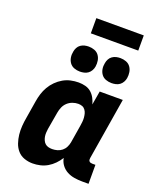

<svg xmlns="http://www.w3.org/2000/svg" viewBox="-168 -1033 937 1141"><g transform="rotate(20 300.0 -462.5)"><path d="M178 8Q151 8 125.5 -1Q100 -10 83 -29.5Q66 -49 57.5 -74Q49 -99 46 -125.5Q43 -152 45 -180Q47 -208 52 -235L70 -345Q74 -370 81.5 -394Q89 -418 102 -440.5Q115 -463 134 -482Q153 -501 175.5 -514Q198 -527 223 -532.5Q248 -538 273 -538Q295 -538 316 -532.5Q337 -527 352.5 -513.5Q368 -500 378 -481.5Q388 -463 393 -443L408 -530H554L490 -140Q489 -134 489.5 -128.5Q490 -123 493.5 -119Q497 -115 502.5 -113.5Q508 -112 513 -112H533V8H493Q468 8 443 4Q418 0 396.5 -11.5Q375 -23 360.5 -42.5Q346 -62 342 -86Q329 -65 311 -46.5Q293 -28 271.5 -15.5Q250 -3 226 2.5Q202 8 178 8ZM259 -112Q275 -112 291 -116.5Q307 -121 320 -131.5Q333 -142 340.5 -157Q348 -172 351 -188L369 -298Q371 -311 372.5 -324.5Q374 -338 373 -351Q372 -364 369 -376Q366 -388 358.5 -398.5Q351 -409 339.5 -413.5Q328 -418 314 -418Q296 -418 278 -411.5Q260 -405 246 -392Q232 -379 224.5 -361.5Q217 -344 214 -326L195 -216Q193 -203 192.5 -190.5Q192 -178 194 -166.5Q196 -155 201 -144Q206 -133 214.5 -125.5Q223 -118 234.5 -115Q246 -112 259 -112ZM456 -601Q437 -601 419.5 -607.5Q402 -614 391.5 -628.5Q381 -643 378 -661.5Q375 -680 379 -699Q381 -712 387.5 -724.5Q394 -737 405.5 -745Q417 -753 430 -756Q443 -759 456 -759Q475 -759 492.5 -752.5Q510 -746 520.5 -731.5Q531 -717 534 -698.5Q537 -680 534 -661Q532 -648 525 -635.5Q518 -623 507 -615Q496 -607 482.5 -604Q469 -601 456 -601ZM256 -601Q237 -601 219.5 -607.5Q202 -614 191.5 -628.5Q181 -643 178 -661.5Q175 -680 179 -699Q181 -712 187.5 -724.5Q194 -737 205.5 -745Q217 -753 230 -756Q243 -759 256 -759Q275 -759 292.5 -752.5Q310 -746 320.5 -731.5Q331 -717 334 -698.5Q337 -680 334 -661Q332 -648 325 -635.5Q318 -623 307 -615Q296 -607 282.5 -604Q269 -601 256 -601ZM540 -837H240V-933H540Z"/></g></svg>

Font: Iosevka Curly Heavy Extended
Style: Italic
Weight: 900
Width: 7
Italic angle: -9°
Monospace: yes
Designer: Belleve Invis
Foundry: Belleve Invis
Version: Version 11.1.0; ttfautohint (v1.8.3)